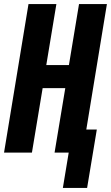

<svg xmlns="http://www.w3.org/2000/svg" viewBox="-20 -755 549 950"><path d="M291 175 320 0H250L303 -319H191L138 0H0L121 -735H259L209 -433H321L371 -735H509L407 -114H459L411 175Z"/></svg>

Font: Iosevka Curly Heavy
Style: Italic
Weight: 900
Italic angle: -9°
Monospace: yes
Designer: Belleve Invis
Foundry: Belleve Invis
Version: Version 22.1.2; ttfautohint (v1.8.4)